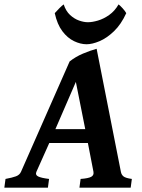

<svg xmlns="http://www.w3.org/2000/svg" viewBox="-47 -869 658 889"><path d="M209.5 -271H347.7L304.2 -489.7ZM359.9 -207H181.2L121.6 -73.7Q115.2 -59.1 129.6 -52Q144 -44.9 180.2 -40.5L174.8 0H-26.9L-21.5 -40.5Q10.3 -46.4 27.1 -52.7Q43.9 -59.1 50.3 -73.7L275.4 -584.5Q303.7 -606.9 337.9 -621.1Q372.1 -635.3 400.4 -643.1L512.7 -73.7Q515.1 -60.1 524.9 -52.2Q534.7 -44.4 563.5 -40.5L558.1 0H320.8L326.2 -40.5Q361.8 -43 375.2 -50.3Q388.7 -57.6 385.7 -73.7ZM537.6 -808.1Q513.7 -755.9 480.5 -724.1Q447.3 -692.4 413.6 -678.2Q379.9 -664.1 354 -664.1Q325.7 -664.1 295.7 -678.5Q265.6 -692.9 241.7 -724.6Q217.8 -756.3 206.5 -808.1Q213.4 -816.4 227.1 -830.1Q240.7 -843.8 248 -848.6Q257.8 -817.9 277.3 -799.8Q296.9 -781.7 319.1 -773.9Q341.3 -766.1 359.9 -766.1Q380.4 -766.1 406.7 -773.9Q433.1 -781.7 458.7 -799.8Q484.4 -817.9 502 -848.6Q508.8 -843.8 520.8 -830.6Q532.7 -817.4 537.6 -808.1Z"/></svg>

Font: Gentium Book Plus
Style: Bold Italic
Weight: 700
Italic angle: -8°
Designer: Victor Gaultney, Annie Olsen, Iska Routamaa, Becca Hirsbrunner
Foundry: SIL International
Version: Version 6.101